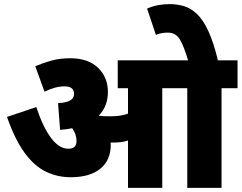

<svg xmlns="http://www.w3.org/2000/svg" viewBox="-20 -916 1178 936"><path d="M520 -211Q520 -135 469 -93.5Q418 -52 325 -52Q261 -52 205 -78.5Q149 -105 101.5 -169Q54 -233 14 -346L157 -394Q189 -297 228.5 -244Q268 -191 313 -191Q353 -191 353 -228Q353 -262 332 -291Q305 -285 273 -283L263 -413Q307 -416 324 -427.5Q341 -439 341 -458Q341 -495 295 -495Q249 -495 197 -469L152 -593Q189 -609 230 -620.5Q271 -632 322 -632Q410 -632 458 -585.5Q506 -539 506 -468Q506 -398 462 -353L463 -352Q474 -350 487 -349.5Q500 -349 515 -349Q539 -349 560.5 -351.5Q582 -354 604 -362V-486H554V-622H1138V-486H1060V0H893V-486H771V0H604V-231Q586 -225 567.5 -223Q549 -221 530 -221Q525 -221 519 -221Q520 -216 520 -211ZM899 -615Q877 -690 857 -723.5Q837 -757 798 -757Q765 -757 740 -746L697 -874Q721 -885 749 -890.5Q777 -896 807 -896Q842 -896 875.5 -886.5Q909 -877 939.5 -848.5Q970 -820 996 -764Q1022 -708 1044 -615Z"/></svg>

Font: Noto Sans SemiCondensed Black
Style: Regular
Weight: 900
Width: 4
Designer: Monotype Design Team
Foundry: Monotype Imaging Inc.
Version: Version 2.013; ttfautohint (v1.8.4.7-5d5b)